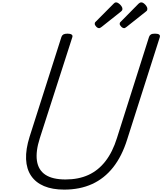

<svg xmlns="http://www.w3.org/2000/svg" viewBox="-20 -1570 1360 1609"><path d="M518 19Q419 19 349 -10.5Q279 -40 240.5 -97Q202 -154 198.5 -236.5Q195 -319 228 -424L495 -1261Q500 -1275 511.5 -1281.5Q523 -1288 546 -1288Q569 -1288 580 -1280.5Q591 -1273 586 -1258L314 -413Q278 -301 289.5 -223Q301 -145 360.5 -105.5Q420 -66 529 -66Q638 -66 721 -104Q804 -142 864 -219.5Q924 -297 960 -413L1229 -1261Q1234 -1275 1245 -1281.5Q1256 -1288 1279 -1288Q1328 -1288 1319 -1258L1046 -402Q1002 -261 928 -167.5Q854 -74 751.5 -27.5Q649 19 518 19ZM811 -1334Q798 -1334 786 -1347Q774 -1360 774 -1370Q774 -1374 775 -1378.5Q776 -1383 783 -1389L932 -1539Q937 -1544 941.5 -1547Q946 -1550 954 -1550Q963 -1550 975.5 -1541Q988 -1532 997 -1519.5Q1006 -1507 1006 -1496Q1006 -1489 1003.5 -1484Q1001 -1479 991 -1471L831 -1344Q825 -1340 820 -1337Q815 -1334 811 -1334ZM1021 -1334Q1008 -1334 995.5 -1347Q983 -1360 983 -1370Q983 -1374 984.5 -1378.5Q986 -1383 993 -1389L1141 -1539Q1147 -1544 1152 -1547Q1157 -1550 1165 -1550Q1175 -1550 1186.5 -1541Q1198 -1532 1206.5 -1519.5Q1215 -1507 1215 -1496Q1215 -1489 1213 -1484Q1211 -1479 1200 -1471L1040 -1344Q1034 -1340 1029.5 -1337Q1025 -1334 1021 -1334Z"/></svg>

Font: Playwrite NL
Style: Regular
Weight: 400
Designer: Veronika Burian, José Scaglione
Foundry: TypeTogether
Version: Version 1.002